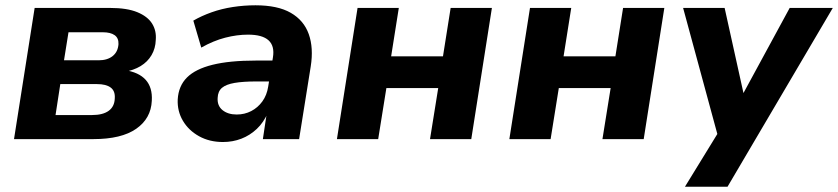

<svg xmlns="http://www.w3.org/2000/svg" viewBox="-20 -526 3169 726"><path d="M33 0 111 -496H396Q460 -496 499 -480Q538 -464 555 -437Q572 -410 569 -375Q568 -343 553 -317.5Q538 -292 511.5 -276Q485 -260 449 -254L451 -261Q505 -253 531 -224Q557 -195 554 -145Q551 -78 495 -39Q439 0 333 0ZM190 -91H328Q369 -91 391 -107Q413 -123 414 -154Q416 -182 398.5 -195Q381 -208 347 -208H208ZM222 -298H353Q386 -298 406 -314Q426 -330 428 -359Q429 -382 413.5 -393Q398 -404 369 -404H239Z M823 11Q772 11 732.5 -11Q693 -33 671.5 -69.5Q650 -106 652 -150Q655 -201 687 -233Q719 -265 783.5 -281Q848 -297 947 -297H1024L1012 -218H949Q899 -218 867 -212.5Q835 -207 819.5 -194Q804 -181 803 -156Q801 -126 821.5 -109.5Q842 -93 875 -93Q905 -93 930 -106Q955 -119 972 -142.5Q989 -166 994 -198L1012 -309Q1019 -352 995.5 -373.5Q972 -395 918 -395Q876 -395 831.5 -383.5Q787 -372 741 -346L711 -448Q742 -466 780 -479.5Q818 -493 860.5 -499.5Q903 -506 946 -506Q1030 -506 1079.5 -477.5Q1129 -449 1147.5 -397Q1166 -345 1155 -275L1111 0H974L989 -100H993Q977 -63 951 -38.5Q925 -14 892.5 -1.5Q860 11 823 11Z M1254 0 1332 -496H1488L1459 -313H1655L1684 -496H1840L1762 0H1606L1637 -193H1441L1410 0Z M1906 0 1984 -496H2140L2111 -313H2307L2336 -496H2492L2414 0H2258L2289 -193H2093L2062 0Z M2570 180 2710 -48 2702 16 2563 -496H2720L2797 -148H2777L2966 -496H3129L2731 180Z"/></svg>

Font: Nunito Sans 10pt ExtraBold
Style: Italic
Weight: 800
Italic angle: -9°
Designer: Vernon Adams
Foundry: Vernon Adams
Version: Version 3.101;gftools[0.9.27]